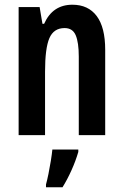

<svg xmlns="http://www.w3.org/2000/svg" viewBox="-20 -573 524 814"><path d="M287 -553Q354 -553 390 -505Q426 -457 426 -362V0H314V-333Q314 -393 301 -423.5Q288 -454 254 -454Q208 -454 189.5 -411.5Q171 -369 171 -269V0H59V-543H148L160 -472H167Q203 -553 287 -553ZM312 71Q301 109 283 149Q265 189 245 221H175V209Q180 191 185.5 164Q191 137 195.5 109Q200 81 202 61H312Z"/></svg>

Font: Noto Sans Lao UI ExtCond SemBd
Style: Regular
Weight: 600
Width: 2
Designer: Monotype Design Team
Foundry: Monotype Imaging Inc.
Version: Version 2.000; ttfautohint (v1.8.4.7-5d5b)